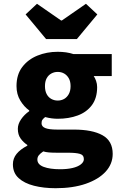

<svg xmlns="http://www.w3.org/2000/svg" viewBox="-20 -783 640 1012"><path d="M273 209Q210 209 159 196Q108 183 78 155.5Q48 128 48 83Q48 52 67.5 28Q87 4 124 -15V-19Q104 -32 89 -52.5Q74 -73 74 -104Q74 -129 91 -154Q108 -179 134 -197V-201Q107 -220 87 -253Q67 -286 67 -329Q67 -390 97.5 -430Q128 -470 177.5 -490Q227 -510 284 -510Q331 -510 367 -498H569V-382H474Q481 -372 486.5 -356.5Q492 -341 492 -324Q492 -266 464.5 -229Q437 -192 390 -174.5Q343 -157 284 -157Q270 -157 253.5 -159Q237 -161 218 -166Q208 -158 203.5 -151.5Q199 -145 199 -133Q199 -116 218.5 -108Q238 -100 281 -100H369Q467 -100 520.5 -70Q574 -40 574 28Q574 81 537 121.5Q500 162 432.5 185.5Q365 209 273 209ZM284 -253Q303 -253 318 -261.5Q333 -270 342.5 -287Q352 -304 352 -329Q352 -354 342.5 -370.5Q333 -387 318 -395.5Q303 -404 284 -404Q266 -404 250.5 -395.5Q235 -387 226 -370.5Q217 -354 217 -329Q217 -304 226 -287Q235 -270 250.5 -261.5Q266 -253 284 -253ZM297 109Q334 109 362 102.5Q390 96 406 83.5Q422 71 422 56Q422 34 401 28Q380 22 340 22H283Q255 22 238 20.5Q221 19 208 15Q192 26 184.5 35.5Q177 45 177 58Q177 84 210 96.5Q243 109 297 109ZM223 -577 115 -707 175 -763 302 -675H306L433 -763L493 -707L385 -577Z"/></svg>

Font: Source Code Pro ExtraBold
Style: Regular
Weight: 800
Monospace: yes
Designer: Paul D. Hunt, Teo Tuominen
Foundry: Adobe Systems Incorporated
Version: Version 1.018;hotconv 1.0.116;makeotfexe 2.5.65601